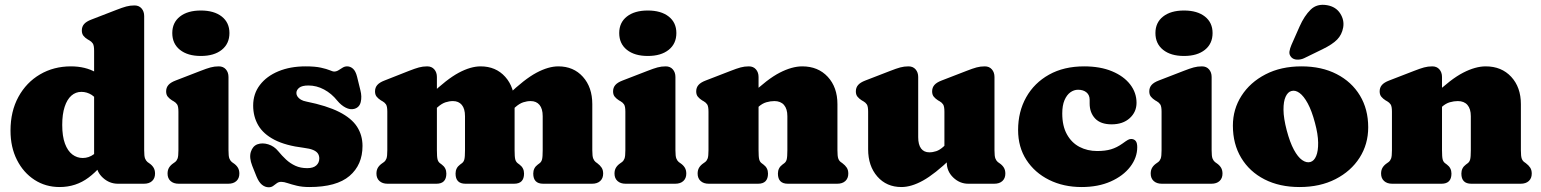

<svg xmlns="http://www.w3.org/2000/svg" viewBox="-20 -778 6525 813"><path d="M388.5 -106 378.5 -108V-563Q378.5 -585.5 373 -593.8Q367.5 -602 358.5 -607L351.5 -611Q340.5 -617.5 333.5 -626.2Q326.5 -635 326.5 -649Q326.5 -665 336 -676Q345.5 -687 366.5 -695L472.5 -736Q498 -746 514.5 -750.5Q531 -755 549.5 -755Q568.5 -755 579.5 -742.2Q590.5 -729.5 590.5 -710V-142Q590.5 -116.5 594.2 -107Q598 -97.5 604.5 -92L611.5 -87Q623.5 -79 630 -68.5Q636.5 -58 636.5 -43Q636.5 -23 624 -11.5Q611.5 0 589.5 0H479.5Q443.5 0 416 -25Q388.5 -50 388.5 -83ZM24.5 -225Q24.5 -306.5 58 -367.8Q91.5 -429 149.5 -463Q207.5 -497 280.5 -497Q341.5 -497 386.5 -471.2Q431.5 -445.5 464.5 -393L407.5 -327Q389 -363 368.5 -376Q348 -389 324.5 -389Q300.5 -389 282.2 -373Q264 -357 253.8 -325.8Q243.5 -294.5 243.5 -249Q243.5 -201 255 -170Q266.5 -139 286.2 -124Q306 -109 330.5 -109Q356 -109 377.5 -125Q399 -141 415.5 -176L451.5 -136Q409 -66.5 355.2 -26.2Q301.5 14 232.5 14Q173 14 126 -16.5Q79 -47 51.8 -100.8Q24.5 -154.5 24.5 -225Z M947.5 -452V-142Q947.5 -116.5 951.2 -107Q955 -97.5 961.5 -92L968.5 -87Q980.5 -79 987 -68.5Q993.5 -58 993.5 -43Q993.5 -23 981 -11.5Q968.5 0 946.5 0H736.5Q715 0 702.2 -11.5Q689.5 -23 689.5 -43Q689.5 -58 696 -68.5Q702.5 -79 714.5 -87L721.5 -92Q728.5 -97.5 732 -107Q735.5 -116.5 735.5 -142V-305Q735.5 -327.5 730 -335.8Q724.5 -344 715.5 -349L708.5 -353Q697.5 -360 690.5 -368.5Q683.5 -377 683.5 -391Q683.5 -407 693 -418Q702.5 -429 723.5 -437L829.5 -478Q855 -488 871.5 -492.5Q888 -497 906.5 -497Q925.5 -497 936.5 -484.2Q947.5 -471.5 947.5 -452ZM830.5 -541Q774.5 -541 742 -567Q709.5 -593 709.5 -638Q709.5 -682.5 742 -708Q774.5 -733.5 830.5 -733.5Q886.5 -733.5 919 -708Q951.5 -682.5 951.5 -638Q951.5 -593 919 -567Q886.5 -541 830.5 -541Z M1286 -416Q1259 -416 1247 -406.5Q1235 -397 1235 -384Q1235 -376 1240 -368.8Q1245 -361.5 1254.2 -356Q1263.5 -350.5 1277 -348Q1364 -330.5 1416.2 -304Q1468.5 -277.5 1491.8 -241.5Q1515 -205.5 1515 -160Q1515 -80 1460 -33Q1405 14 1290 14Q1260 14 1237.2 8.5Q1214.5 3 1198.2 -2.5Q1182 -8 1171 -8Q1160 -8 1152.2 -2.2Q1144.5 3.5 1136.8 9.2Q1129 15 1118 15Q1102.5 15 1089.2 4.2Q1076 -6.5 1066 -31L1048 -76Q1034.5 -110.5 1042.2 -135Q1050 -159.5 1070 -167Q1091 -174.5 1116 -166.8Q1141 -159 1158 -138Q1174 -118.5 1191.5 -102.2Q1209 -86 1230.8 -76Q1252.5 -66 1281 -66Q1306.5 -66 1319.2 -77.5Q1332 -89 1332 -107Q1332 -119 1326 -128Q1320 -137 1305.8 -143Q1291.5 -149 1267 -152Q1189.5 -161.5 1142.2 -186Q1095 -210.5 1073.5 -247.5Q1052 -284.5 1052 -331Q1052 -381 1080.5 -418.2Q1109 -455.5 1159 -476.2Q1209 -497 1274 -497Q1314 -497 1338.8 -491.5Q1363.5 -486 1376.5 -480.5Q1389.5 -475 1394 -475Q1404.5 -475 1413.2 -480.5Q1422 -486 1430.8 -491.5Q1439.5 -497 1450 -497Q1463.5 -497 1474.8 -487Q1486 -477 1492 -453L1506 -396Q1513 -369 1507.5 -346Q1502 -323 1480 -317Q1463 -312.5 1443.8 -322.2Q1424.5 -332 1408 -352Q1384 -382 1352.2 -399Q1320.5 -416 1286 -416Z M1830 -452V-142Q1830 -113.5 1832.8 -103Q1835.5 -92.5 1843 -87L1851 -81Q1870 -67 1870 -43Q1870 0 1828 0H1621Q1599.5 0 1586.8 -11.5Q1574 -23 1574 -43Q1574 -58 1580.5 -68.5Q1587 -79 1599 -87L1606 -92Q1613 -97.5 1616.5 -107Q1620 -116.5 1620 -142V-305Q1620 -327.5 1614.5 -335.8Q1609 -344 1600 -349L1593 -353Q1582 -360 1575 -368.5Q1568 -377 1568 -391Q1568 -407 1577.5 -418Q1587 -429 1608 -437L1712 -478Q1737.5 -488 1754 -492.5Q1770.5 -497 1789 -497Q1808 -497 1819 -484.2Q1830 -471.5 1830 -452ZM1817 -310 1779 -354 1802 -376Q1872 -443 1922.5 -470Q1973 -497 2015 -497Q2079.5 -497 2119.2 -452.8Q2159 -408.5 2159 -337V-142Q2159 -113.5 2161.8 -103.2Q2164.5 -93 2172 -87L2180 -81Q2199 -67 2199 -43Q2199 0 2157 0H1951Q1909 0 1909 -43Q1909 -67 1928 -81L1936 -87Q1943.5 -92.5 1946.2 -103Q1949 -113.5 1949 -142V-286Q1949 -317.5 1935.5 -333.8Q1922 -350 1898 -350Q1882.5 -350 1866.5 -344.8Q1850.5 -339.5 1834 -325ZM2146 -310 2108 -354 2131 -376Q2201 -443 2251.5 -470Q2302 -497 2344 -497Q2408.5 -497 2448.2 -452.8Q2488 -408.5 2488 -337V-142Q2488 -116.5 2491.8 -107Q2495.5 -97.5 2502 -92L2509 -87Q2521 -78 2527.5 -68Q2534 -58 2534 -43Q2534 -23 2521.5 -11.5Q2509 0 2487 0H2280Q2238 0 2238 -43Q2238 -67 2257 -81L2265 -87Q2272.5 -92.5 2275.2 -103Q2278 -113.5 2278 -142V-286Q2278 -317.5 2264.5 -333.8Q2251 -350 2227 -350Q2211.5 -350 2195.5 -344.8Q2179.5 -339.5 2163 -325Z M2840 -452V-142Q2840 -116.5 2843.8 -107Q2847.5 -97.5 2854 -92L2861 -87Q2873 -79 2879.5 -68.5Q2886 -58 2886 -43Q2886 -23 2873.5 -11.5Q2861 0 2839 0H2629Q2607.5 0 2594.8 -11.5Q2582 -23 2582 -43Q2582 -58 2588.5 -68.5Q2595 -79 2607 -87L2614 -92Q2621 -97.5 2624.5 -107Q2628 -116.5 2628 -142V-305Q2628 -327.5 2622.5 -335.8Q2617 -344 2608 -349L2601 -353Q2590 -360 2583 -368.5Q2576 -377 2576 -391Q2576 -407 2585.5 -418Q2595 -429 2616 -437L2722 -478Q2747.5 -488 2764 -492.5Q2780.5 -497 2799 -497Q2818 -497 2829 -484.2Q2840 -471.5 2840 -452ZM2723 -541Q2667 -541 2634.5 -567Q2602 -593 2602 -638Q2602 -682.5 2634.5 -708Q2667 -733.5 2723 -733.5Q2779 -733.5 2811.5 -708Q2844 -682.5 2844 -638Q2844 -593 2811.5 -567Q2779 -541 2723 -541Z M3192 -452V-142Q3192 -113.5 3194.8 -103Q3197.5 -92.5 3205 -87L3213 -81Q3232 -67 3232 -43Q3232 0 3190 0H2981Q2959.5 0 2946.8 -11.5Q2934 -23 2934 -43Q2934 -58 2940.5 -68.5Q2947 -79 2959 -87L2966 -92Q2973 -97.5 2976.5 -107Q2980 -116.5 2980 -142V-305Q2980 -327.5 2974.5 -335.8Q2969 -344 2960 -349L2953 -353Q2942 -360 2935 -368.5Q2928 -377 2928 -391Q2928 -407 2937.5 -418Q2947 -429 2968 -437L3074 -478Q3099.5 -488 3116 -492.5Q3132.5 -497 3151 -497Q3170 -497 3181 -484.2Q3192 -471.5 3192 -452ZM3174 -310 3136 -354 3159 -376Q3229.5 -443.5 3281.5 -470.2Q3333.5 -497 3377 -497Q3444 -497 3485 -452.8Q3526 -408.5 3526 -337V-142Q3526 -116.5 3529.5 -106.8Q3533 -97 3540 -92L3547 -87Q3559 -78 3565.5 -68Q3572 -58 3572 -43Q3572 -23 3559.5 -11.5Q3547 0 3525 0H3316Q3274 0 3274 -43Q3274 -67 3293 -81L3301 -87Q3308.5 -92.5 3311.2 -103Q3314 -113.5 3314 -142V-286Q3314 -317 3299.8 -333.5Q3285.5 -350 3259 -350Q3242.5 -350 3225 -345Q3207.5 -340 3191 -325Z M3989 -90V-110L3979 -112V-305Q3979 -327.5 3973.5 -335.8Q3968 -344 3959 -349L3952 -353Q3941 -360 3934 -368.5Q3927 -377 3927 -391Q3927 -407 3936.5 -418Q3946 -429 3967 -437L4073 -478Q4098.5 -488 4115 -492.5Q4131.5 -497 4150 -497Q4169 -497 4180 -484.2Q4191 -471.5 4191 -452V-142Q4191 -116.5 4194.8 -107Q4198.5 -97.5 4205 -92L4212 -87Q4224 -79 4230.5 -68.5Q4237 -58 4237 -43Q4237 -23 4224.5 -11.5Q4212 0 4190 0H4080Q4044 0 4016.5 -26.2Q3989 -52.5 3989 -90ZM3656 -146V-305Q3656 -327.5 3650.5 -335.8Q3645 -344 3636 -349L3629 -353Q3618 -360 3611 -368.5Q3604 -377 3604 -391Q3604 -407 3613.5 -418Q3623 -429 3644 -437L3750 -478Q3775.5 -488 3792 -492.5Q3808.5 -497 3827 -497Q3846 -497 3857 -484.2Q3868 -471.5 3868 -452V-197Q3868 -165.5 3880.2 -149.2Q3892.5 -133 3915 -133Q3930 -133 3944.8 -138Q3959.5 -143 3975 -157L3992 -173L4030 -129L4007 -107Q3938 -41 3888.5 -13.5Q3839 14 3797 14Q3734 14 3695 -30.5Q3656 -75 3656 -146Z M4792.5 -342.5Q4792.5 -304 4763.8 -277.8Q4735 -251.5 4687 -251.5Q4640.5 -251.5 4617.2 -276.2Q4594 -301 4594 -339.5V-355.5Q4594 -375.5 4580.5 -386.8Q4567 -398 4545 -398Q4527.5 -398 4512.2 -387Q4497 -376 4487.5 -353.8Q4478 -331.5 4478 -297.5Q4478 -244.5 4497.8 -209Q4517.5 -173.5 4551 -156Q4584.5 -138.5 4626 -138.5Q4660 -138.5 4684.5 -145.8Q4709 -153 4733.5 -170.5Q4748.5 -181.5 4756.2 -185.8Q4764 -190 4771 -189.5Q4782.5 -189 4789 -181Q4795.5 -173 4795.5 -155Q4795.5 -110.5 4765.8 -71.8Q4736 -33 4683 -9.5Q4630 14 4560 14Q4483.5 14 4422.5 -16.2Q4361.5 -46.5 4326.2 -100.8Q4291 -155 4291 -227.5Q4291 -305 4325.2 -366Q4359.5 -427 4422.2 -462Q4485 -497 4570.5 -497Q4639 -497 4688.8 -476.2Q4738.5 -455.5 4765.5 -420.5Q4792.5 -385.5 4792.5 -342.5Z M5110.5 -452V-142Q5110.5 -116.5 5114.2 -107Q5118 -97.5 5124.5 -92L5131.5 -87Q5143.5 -79 5150 -68.5Q5156.5 -58 5156.5 -43Q5156.5 -23 5144 -11.5Q5131.5 0 5109.5 0H4899.5Q4878 0 4865.2 -11.5Q4852.5 -23 4852.5 -43Q4852.5 -58 4859 -68.5Q4865.5 -79 4877.5 -87L4884.5 -92Q4891.5 -97.5 4895 -107Q4898.5 -116.5 4898.5 -142V-305Q4898.5 -327.5 4893 -335.8Q4887.5 -344 4878.5 -349L4871.5 -353Q4860.5 -360 4853.5 -368.5Q4846.5 -377 4846.5 -391Q4846.5 -407 4856 -418Q4865.5 -429 4886.5 -437L4992.5 -478Q5018 -488 5034.5 -492.5Q5051 -497 5069.5 -497Q5088.5 -497 5099.5 -484.2Q5110.5 -471.5 5110.5 -452ZM4993.5 -541Q4937.5 -541 4905 -567Q4872.5 -593 4872.5 -638Q4872.5 -682.5 4905 -708Q4937.5 -733.5 4993.5 -733.5Q5049.5 -733.5 5082 -708Q5114.5 -682.5 5114.5 -638Q5114.5 -593 5082 -567Q5049.5 -541 4993.5 -541Z M5491 -497Q5576.5 -497 5640 -464.2Q5703.5 -431.5 5738.5 -373.5Q5773.5 -315.5 5773.5 -239Q5773.5 -167.5 5737 -110.2Q5700.5 -53 5635 -19.5Q5569.5 14 5483 14Q5398 14 5334.5 -18.5Q5271 -51 5235.8 -109.5Q5200.5 -168 5200.5 -246Q5200.5 -315.5 5237 -372.5Q5273.5 -429.5 5338.8 -463.2Q5404 -497 5491 -497ZM5528.5 -92Q5544.5 -96.5 5553.2 -117.5Q5562 -138.5 5561.5 -174.2Q5561 -210 5548 -258Q5534.5 -309 5517.5 -340.2Q5500.5 -371.5 5482.5 -384.5Q5464.5 -397.5 5448 -392.5Q5433 -388.5 5423.8 -368.5Q5414.5 -348.5 5414.8 -313Q5415 -277.5 5428.5 -226Q5442 -175 5458.8 -144Q5475.5 -113 5493.8 -100.2Q5512 -87.5 5528.5 -92ZM5483 -666Q5503 -711 5529.8 -737.2Q5556.5 -763.5 5599.5 -756Q5636.5 -749.5 5654.8 -721.2Q5673 -693 5667.5 -661.5Q5662 -631 5642 -610.5Q5622 -590 5580 -569.5L5502 -531.5Q5488 -525 5472.5 -525.5Q5457 -526 5448 -535.5Q5438 -546.5 5440 -559.8Q5442 -573 5448.5 -588Z M6086 -452V-142Q6086 -113.5 6088.8 -103Q6091.5 -92.5 6099 -87L6107 -81Q6126 -67 6126 -43Q6126 0 6084 0H5875Q5853.5 0 5840.8 -11.5Q5828 -23 5828 -43Q5828 -58 5834.5 -68.5Q5841 -79 5853 -87L5860 -92Q5867 -97.5 5870.5 -107Q5874 -116.5 5874 -142V-305Q5874 -327.5 5868.5 -335.8Q5863 -344 5854 -349L5847 -353Q5836 -360 5829 -368.5Q5822 -377 5822 -391Q5822 -407 5831.5 -418Q5841 -429 5862 -437L5968 -478Q5993.5 -488 6010 -492.5Q6026.5 -497 6045 -497Q6064 -497 6075 -484.2Q6086 -471.5 6086 -452ZM6068 -310 6030 -354 6053 -376Q6123.5 -443.5 6175.5 -470.2Q6227.5 -497 6271 -497Q6338 -497 6379 -452.8Q6420 -408.5 6420 -337V-142Q6420 -116.5 6423.5 -106.8Q6427 -97 6434 -92L6441 -87Q6453 -78 6459.5 -68Q6466 -58 6466 -43Q6466 -23 6453.5 -11.5Q6441 0 6419 0H6210Q6168 0 6168 -43Q6168 -67 6187 -81L6195 -87Q6202.5 -92.5 6205.2 -103Q6208 -113.5 6208 -142V-286Q6208 -317 6193.8 -333.5Q6179.5 -350 6153 -350Q6136.5 -350 6119 -345Q6101.5 -340 6085 -325Z"/></svg>

Font: Fraunces SuperSoft Wonky
Style: Regular
Weight: 900
Version: Version 1.000;[b76b70a41]